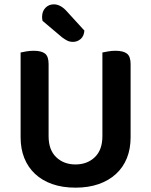

<svg xmlns="http://www.w3.org/2000/svg" viewBox="-20 -849 697 885"><path d="M328 16Q268 16 221 -0.5Q174 -17 141.5 -47.5Q109 -78 92 -120.5Q75 -163 75 -216V-607Q83 -609 100.5 -612Q118 -615 135 -615Q171 -615 187.5 -602Q204 -589 204 -554V-221Q204 -158 239 -124.5Q274 -91 328 -91Q382 -91 417 -124.5Q452 -158 452 -221V-607Q461 -609 478 -612Q495 -615 512 -615Q548 -615 565 -602Q582 -589 582 -554V-216Q582 -163 565 -120.5Q548 -78 515 -47.5Q482 -17 435 -0.5Q388 16 328 16ZM176 -753Q174 -763 174 -771Q174 -797 189.5 -813Q205 -829 228 -829Q257 -829 284 -801L369 -708Q367 -682 351.5 -669Q336 -656 317 -656Q301 -656 289.5 -662Q278 -668 266 -677Z"/></svg>

Font: Baloo Tammudu 2 SemiBold
Style: Regular
Weight: 600
Designer: Maithili Shingre, Omkar Shende and Ek Type
Foundry: Ek Type
Version: Version 1.640;hotconv 1.0.111;makeotfexe 2.5.65597; ttfautoh